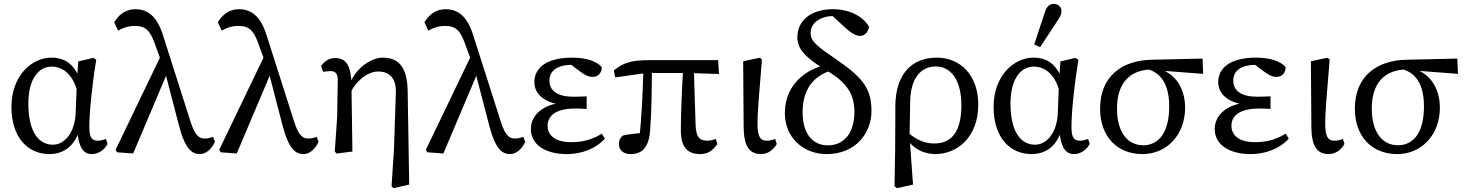

<svg xmlns="http://www.w3.org/2000/svg" viewBox="-20 -787 7611 997"><path d="M236.3 13.1C313.8 13.1 375.9 -31.8 399.1 -136.4L379.1 -135.6C385.1 -17.3 414.3 13.1 456.9 13.1C491.8 13.1 522.5 -9.3 538.6 -39.7L530.3 -65.3C516.5 -60.3 500.8 -56.4 487.7 -56.4C456.8 -56.4 443.8 -72.7 443.8 -127.1C443.8 -204.9 458.8 -350.1 479.7 -476.4L464.6 -486.5L386.6 -468.2L379.7 -375.2L372.8 -197.9C367.9 -96.8 314.8 -35.6 254.9 -35.6C177.5 -35.6 127.2 -107.2 127.2 -249.5C127.2 -372.8 177.5 -441.1 248.3 -441.1C306.3 -441.1 364.8 -399.8 386.1 -292.4L408.6 -321.6C384.3 -444.7 325.4 -487.7 247.1 -487.7C143.4 -487.7 39.4 -392.4 39.4 -232.1C39.4 -71.3 126 13.1 236.3 13.1Z M587.4 3.8 671.4 10 853.8 -420.7 819.9 -507.6 580.3 -9.1 587.4 3.8ZM1018.9 13.1C1050 13.1 1080.4 -14.6 1096.2 -51.1L1086.1 -76.5C1070.3 -70.6 1058 -67.6 1043 -67.6C1012.2 -67.6 991.8 -85.5 969.4 -155.6L824.8 -608.6C795.5 -700.1 748.7 -739.2 682.6 -739.2C632.9 -739.2 596.8 -711.3 572.9 -671L593.6 -627.8C616.8 -642 646.3 -652.3 678.9 -652.3C730.1 -652.3 756.5 -635.2 782 -565.1L836.2 -416.6L909.5 -134.7C942.5 -8.5 978.8 13.1 1018.9 13.1Z M1125.4 3.8 1209.4 10 1391.8 -420.7 1357.9 -507.6 1118.3 -9.1 1125.4 3.8ZM1556.9 13.1C1588 13.1 1618.4 -14.6 1634.2 -51.1L1624.1 -76.5C1608.3 -70.6 1596 -67.6 1581 -67.6C1550.2 -67.6 1529.8 -85.5 1507.4 -155.6L1362.8 -608.6C1333.5 -700.1 1286.7 -739.2 1220.6 -739.2C1170.9 -739.2 1134.8 -711.3 1110.9 -671L1131.6 -627.8C1154.8 -642 1184.3 -652.3 1216.9 -652.3C1268.1 -652.3 1294.5 -635.2 1320 -565.1L1374.2 -416.6L1447.5 -134.7C1480.5 -8.5 1516.8 13.1 1556.9 13.1Z M1718.4 -0.2 1727.9 10.2 1810 0 1805 -345.9C1804 -442.7 1779.1 -485.5 1721.4 -485.5C1686.5 -485.5 1666.5 -469.2 1647.2 -444.3L1658.4 -414C1671.1 -415.9 1684 -417.8 1696.6 -417.8C1725.7 -417.8 1733.8 -399.8 1733.8 -369.8L1730.9 -180.7L1718.4 -0.2ZM2013.2 179.8 2022.7 190.2 2104.8 171.5 2096.9 -313.4C2094.9 -444.1 2045.7 -487.7 1967.4 -487.7C1900.9 -487.7 1809.3 -421.8 1787 -321.4L1800 -305.7C1826.2 -362.6 1886.7 -415.7 1943.2 -415.7C2000.9 -415.7 2038.4 -382.6 2035.5 -304.4L2025.8 -11.3L2013.2 179.8Z M2198.4 3.8 2282.4 10 2464.8 -420.7 2430.9 -507.6 2191.3 -9.1 2198.4 3.8ZM2629.9 13.1C2661 13.1 2691.4 -14.6 2707.2 -51.1L2697.1 -76.5C2681.3 -70.6 2669 -67.6 2654 -67.6C2623.2 -67.6 2602.8 -85.5 2580.4 -155.6L2435.8 -608.6C2406.5 -700.1 2359.7 -739.2 2293.6 -739.2C2243.9 -739.2 2207.8 -711.3 2183.9 -671L2204.6 -627.8C2227.8 -642 2257.3 -652.3 2289.9 -652.3C2341.1 -652.3 2367.5 -635.2 2393 -565.1L2447.2 -416.6L2520.5 -134.7C2553.5 -8.5 2589.8 13.1 2629.9 13.1Z M2922.8 13.1C2998.3 13.1 3072.3 -13 3121 -67.1L3105.1 -92.7C3043.5 -55.2 2992.3 -48.9 2943.1 -48.9C2864 -48.9 2823.5 -83.7 2823.5 -133.8C2823.5 -177.5 2853.7 -223.4 2968.2 -223.4C2983.2 -223.4 2993.3 -223.4 3026.4 -221.4V-286.7C2996.3 -285.7 2978.7 -284.7 2958.7 -284.7C2874.4 -284.7 2833 -315.8 2833 -368.2C2833 -420.8 2875.5 -450.5 2952.8 -450.5C2972.7 -450.5 2990.1 -448.9 3013.4 -443.8L3002.7 -461.3L2932.4 -460.9L2984.2 -421.6C3016.9 -396.6 3035.9 -387.7 3058.4 -387.7C3087.8 -387.7 3104.9 -411.6 3104.9 -437.3C3081.3 -469.1 3023 -487.7 2951.9 -487.7C2814.3 -487.7 2754.8 -432.5 2754.8 -360.3C2754.8 -296 2812.8 -245.9 2918.5 -241.9V-254.2C2813.3 -252.8 2736.7 -197.3 2736.7 -117C2736.7 -32.9 2816.5 13.1 2922.8 13.1Z M3254.9 13.1C3313.6 13.1 3348.9 -20.8 3355.6 -107.3C3364.2 -214.2 3364.3 -328.7 3365.3 -440.8H3321.5C3317.3 -311 3313 -181.5 3298 -51.6L3333.4 -97.2C3291.4 -95.9 3248.6 -90.5 3215.3 -83.5C3202.1 -73.1 3194.1 -61.5 3194.1 -37.4C3194.1 -5.9 3218.8 13.1 3254.9 13.1ZM3174.6 -385 3336.1 -407.9H3557.2L3713.4 -402.7L3709.3 -474.9H3358.9C3255 -474.9 3217.3 -461 3167.4 -421.5L3174.6 -385ZM3615.8 13.1C3655.7 13.1 3681.2 -4.5 3705 -39.7L3696.6 -65.3C3682.9 -60.3 3666.1 -56.4 3652.9 -56.4C3613.9 -56.4 3593.9 -73.4 3591.9 -140.1L3582.6 -440.8H3527.7C3521.4 -328.7 3515.4 -201 3515.4 -110.4C3515.4 -27 3546.4 13.1 3615.8 13.1Z M3932.2 13.1C3968.2 13.1 3997 -9.9 4013.5 -39.7L4005.1 -65.3C3991.3 -60.3 3975.6 -56.4 3961.7 -56.4C3930.7 -56.4 3915.5 -72.2 3913.6 -135.5C3912.7 -203.9 3920.6 -277.8 3936.5 -477.4L3926.1 -487.5L3839.1 -468.8L3841.6 -125.1C3842.7 -28.9 3870.2 13.1 3932.2 13.1Z M4272.2 13.1C4425.9 13.1 4505.3 -98.8 4505.3 -209.9C4505.3 -316.7 4469.5 -376.5 4336.9 -468.4C4221 -548.6 4189.3 -570.1 4189.3 -616.7C4189.3 -668.8 4241.2 -703.8 4308.9 -703.8C4337.8 -703.8 4354.9 -698.6 4372.6 -685.8L4364 -716.6L4280.3 -725.2L4365.1 -646.9C4399 -615.2 4425.1 -600.5 4445.7 -600.5C4468.9 -600.5 4487.1 -618.9 4492.9 -647.2C4461.6 -703.3 4389.2 -739.2 4305.3 -739.2C4194.7 -739.2 4120.5 -683.1 4120.5 -593.1C4120.5 -531.1 4162.7 -486.6 4277.5 -417.6C4369.4 -362.3 4416.7 -305.3 4416.7 -205.7C4416.7 -104.4 4368.8 -32.2 4278.6 -32.2C4206.7 -32.2 4147.7 -84.2 4147.7 -204.3C4147.7 -334 4213.9 -415.2 4359.7 -435.7L4336 -460.2C4180.5 -451.6 4055.5 -356.2 4055.5 -200.5C4055.5 -71.2 4152.9 13.1 4272.2 13.1Z M4625 179.8 4637.3 190.2 4721.1 171.5 4703.3 -73.2V-82.5L4706.2 -258.7C4708.1 -379.9 4760.6 -441.9 4840.2 -441.9C4913.6 -441.9 4972.1 -377.3 4972.1 -240.1C4972.1 -119.1 4932.3 -41.9 4831.6 -41.9C4779.2 -41.9 4736.7 -62.6 4690.1 -101.7L4680.1 -81.2C4717.3 -10.1 4784.5 13.1 4836.2 13.1C4953.1 13.1 5059.8 -77.2 5059.8 -243.6C5059.8 -395.6 4968.5 -487.7 4843.9 -487.7C4720 -487.7 4630.3 -407.8 4629.3 -237L4628.3 -12.3L4625 179.8Z M5336.3 13.1C5413.8 13.1 5475.9 -31.8 5499.1 -136.4L5479.1 -135.6C5485.1 -17.3 5514.3 13.1 5556.9 13.1C5591.8 13.1 5622.5 -9.3 5638.6 -39.7L5630.3 -65.3C5616.5 -60.3 5600.8 -56.4 5587.7 -56.4C5556.8 -56.4 5543.8 -72.7 5543.8 -127.1C5543.8 -204.9 5558.8 -350.1 5579.7 -476.4L5564.6 -486.5L5486.6 -468.2L5479.7 -375.2L5472.8 -197.9C5467.9 -96.8 5414.8 -35.6 5354.9 -35.6C5277.5 -35.6 5227.2 -107.2 5227.2 -249.5C5227.2 -372.8 5277.5 -441.1 5348.3 -441.1C5406.3 -441.1 5464.8 -399.8 5486.1 -292.4L5508.6 -321.6C5484.3 -444.7 5425.4 -487.7 5347.1 -487.7C5243.4 -487.7 5139.4 -392.4 5139.4 -232.1C5139.4 -71.3 5226 13.1 5336.3 13.1ZM5350.3 -555.9 5381.3 -542.5 5469.9 -677.4C5486.3 -701.8 5491.7 -712.3 5491.7 -728.9C5491.7 -751.5 5475.2 -766.9 5450.7 -766.9C5432.9 -766.9 5416.8 -756.5 5406.6 -726.3L5350.3 -555.9Z M5912.5 13.1C6040.9 13.1 6133.9 -89.4 6133.9 -227.6C6133.9 -331.8 6078.5 -429.4 5945.7 -440.9L5933.5 -429.2C6026.9 -406.9 6051.3 -320.2 6051.3 -234.6C6051.3 -96.2 5995 -32.7 5916.3 -32.7C5836.3 -32.7 5780.2 -98.8 5780.2 -223.1C5780.2 -352.5 5843.3 -421.1 5953 -426.3L5964.7 -423.6L6227.6 -403.5L6224.5 -482.8L5959.9 -476.8C5807.4 -473.6 5692.4 -392.2 5692.4 -222.6C5692.4 -79.8 5779.4 13.1 5912.5 13.1Z M6473.8 13.1C6549.3 13.1 6623.3 -13 6672 -67.1L6656.1 -92.7C6594.5 -55.2 6543.3 -48.9 6494.1 -48.9C6415 -48.9 6374.5 -83.7 6374.5 -133.8C6374.5 -177.5 6404.7 -223.4 6519.2 -223.4C6534.2 -223.4 6544.3 -223.4 6577.4 -221.4V-286.7C6547.3 -285.7 6529.7 -284.7 6509.7 -284.7C6425.4 -284.7 6384 -315.8 6384 -368.2C6384 -420.8 6426.5 -450.5 6503.8 -450.5C6523.7 -450.5 6541.1 -448.9 6564.4 -443.8L6553.7 -461.3L6483.4 -460.9L6535.2 -421.6C6567.9 -396.6 6586.9 -387.7 6609.4 -387.7C6638.8 -387.7 6655.9 -411.6 6655.9 -437.3C6632.3 -469.1 6574 -487.7 6502.9 -487.7C6365.3 -487.7 6305.8 -432.5 6305.8 -360.3C6305.8 -296 6363.8 -245.9 6469.5 -241.9V-254.2C6364.3 -252.8 6287.7 -197.3 6287.7 -117C6287.7 -32.9 6367.5 13.1 6473.8 13.1Z M6880.2 13.1C6916.2 13.1 6945 -9.9 6961.5 -39.7L6953.1 -65.3C6939.3 -60.3 6923.6 -56.4 6909.7 -56.4C6878.7 -56.4 6863.5 -72.2 6861.6 -135.5C6860.7 -203.9 6868.6 -277.8 6884.5 -477.4L6874.1 -487.5L6787.1 -468.8L6789.6 -125.1C6790.7 -28.9 6818.2 13.1 6880.2 13.1Z M7235.5 13.1C7363.9 13.1 7456.9 -89.4 7456.9 -227.6C7456.9 -331.8 7401.5 -429.4 7268.7 -440.9L7256.5 -429.2C7349.9 -406.9 7374.3 -320.2 7374.3 -234.6C7374.3 -96.2 7318 -32.7 7239.3 -32.7C7159.3 -32.7 7103.2 -98.8 7103.2 -223.1C7103.2 -352.5 7166.3 -421.1 7276 -426.3L7287.7 -423.6L7550.6 -403.5L7547.5 -482.8L7282.9 -476.8C7130.4 -473.6 7015.4 -392.2 7015.4 -222.6C7015.4 -79.8 7102.4 13.1 7235.5 13.1Z"/></svg>

Font: Source Serif Variable
Style: Regular
Weight: 389
Designer: Frank Grießhammer
Foundry: Adobe Systems Incorporated
Version: Version 3.001;hotconv 1.0.111;makeotfexe 2.5.65597